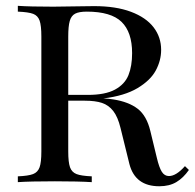

<svg xmlns="http://www.w3.org/2000/svg" viewBox="-20 -628 671 662"><path d="M529.3 14.2Q446.3 14.2 426.3 -62L395.5 -187Q386.2 -225.1 370.4 -245.4Q354.5 -265.6 331.5 -273.2Q308.6 -280.8 272.5 -280.8H215.3V-106Q215.3 -68.4 221.4 -51.3Q227.5 -34.2 243.9 -27.8Q260.3 -21.5 296.4 -20V0Q250 -2.9 169.4 -2.9Q83 -2.9 41.5 0V-20Q77.6 -21.5 94 -27.8Q110.4 -34.2 116.5 -51.3Q122.6 -68.4 122.6 -106V-502Q122.6 -540 116.5 -557.1Q110.4 -574.2 94.2 -580.3Q78.1 -586.4 41.5 -587.9V-607.9Q83 -605 163.6 -605Q180.7 -605 265.6 -606.4L304.7 -606.9Q379.4 -606.9 431.4 -587.4Q483.4 -567.9 509.5 -533.9Q535.6 -500 535.6 -456.1Q535.6 -419.4 517.1 -385Q498.5 -350.6 453.9 -324Q409.2 -297.4 336.4 -288.6Q353.5 -288.1 370.6 -285.2Q423.8 -276.9 454.8 -252.9Q485.8 -229 498.5 -175.8L520.5 -85Q528.8 -49.8 538.1 -35.4Q547.4 -21 562.5 -21Q587.4 -21 617.7 -55.2L631.3 -42Q612.3 -14.6 588.1 -0.2Q564 14.2 529.3 14.2ZM215.3 -502V-300.8H282.7Q342.8 -300.8 376.5 -319.1Q410.2 -337.4 422.9 -368.9Q435.5 -400.4 435.5 -444.8Q435.5 -517.1 399.2 -552.5Q362.8 -587.9 279.3 -587.9Q252.4 -587.9 239 -580.8Q225.6 -573.7 220.5 -555.7Q215.3 -537.6 215.3 -502Z"/></svg>

Font: TypoPRO Playfair Display SC
Style: Regular
Weight: 400
Designer: Claus Eggers Sørensen
Foundry: Claus Eggers Sørensen
Version: Version 1.004;PS 001.004;hotconv 1.0.70;makeotf.lib2.5.58329